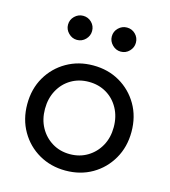

<svg xmlns="http://www.w3.org/2000/svg" viewBox="-103 -754 752 847"><g transform="rotate(15 273.0 -330.0)"><path d="M318 -615Q318 -638 334.5 -654Q351 -670 373 -670Q396 -670 412 -654Q428 -638 428 -615Q428 -593 412 -576.5Q396 -560 373 -560Q351 -560 334.5 -576.5Q318 -593 318 -615ZM118 -615Q118 -638 134.5 -654Q151 -670 173 -670Q196 -670 212 -654Q228 -638 228 -615Q228 -593 212 -576.5Q196 -560 173 -560Q151 -560 134.5 -576.5Q118 -593 118 -615ZM35 -230Q35 -300 66.5 -354Q98 -408 152 -439Q206 -470 273 -470Q341 -470 394.5 -439Q448 -408 479.5 -354Q511 -300 511 -230Q511 -161 479.5 -106.5Q448 -52 394.5 -21Q341 10 273 10Q206 10 152 -21Q98 -52 66.5 -106.5Q35 -161 35 -230ZM116 -230Q116 -182 136.5 -145Q157 -108 192.5 -86.5Q228 -65 273 -65Q318 -65 353.5 -86.5Q389 -108 409.5 -145Q430 -182 430 -230Q430 -278 409.5 -315.5Q389 -353 353.5 -374Q318 -395 273 -395Q228 -395 192.5 -374Q157 -353 136.5 -315.5Q116 -278 116 -230Z"/></g></svg>

Font: Jost*
Style: Regular
Weight: 400
Version: Version 3.7